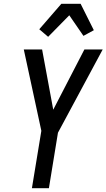

<svg xmlns="http://www.w3.org/2000/svg" viewBox="-20 -997 564 1017"><path d="M149 0 199 -304 106 -735H203L262 -416L427 -735H524L287 -294L239 0ZM235 -802 188 -842 305 -977H407L477 -837L422 -807L347 -916Z"/></svg>

Font: Iosevka Medium Oblique
Style: Regular
Weight: 500
Italic angle: -9°
Monospace: yes
Designer: Belleve Invis
Foundry: Belleve Invis
Version: Version 32.5.0; ttfautohint (v1.8.4)